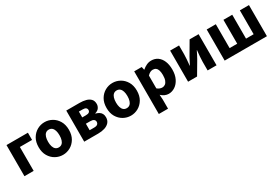

<svg xmlns="http://www.w3.org/2000/svg" viewBox="67 -1488 3860 2651"><g transform="rotate(-30 1997.5 -162.0)"><path d="M64.6 0V-496H406.1V-381H211.5V0Z M675.5 12Q612.8 12 557.7 -18.7Q502.6 -49.5 468.2 -107.5Q433.9 -165.6 433.9 -247.9Q433.9 -330.4 468.2 -388.5Q502.6 -446.7 557.7 -477.4Q612.8 -508.1 675.5 -508.1Q738.3 -508.1 793.3 -477.4Q848.3 -446.7 882.8 -388.5Q917.2 -330.4 917.2 -247.9Q917.2 -165.6 882.8 -107.5Q848.3 -49.5 793.3 -18.7Q738.3 12 675.5 12ZM675.5 -106.6Q705.9 -106.6 726.3 -123.9Q746.7 -141.2 756.6 -173.1Q766.5 -205 766.5 -247.9Q766.5 -290.8 756.6 -322.8Q746.7 -354.7 726.3 -372.1Q705.9 -389.5 675.5 -389.5Q645.1 -389.5 624.8 -372.1Q604.5 -354.7 594.5 -322.8Q584.5 -290.8 584.5 -247.9Q584.5 -205 594.5 -173.1Q604.5 -141.2 624.8 -123.9Q645.1 -106.6 675.5 -106.6Z M1017.6 0V-496H1228.4Q1284.5 -496 1329.5 -484Q1374.5 -472 1401.5 -443.5Q1428.4 -414.9 1428.4 -365.1Q1428.4 -333.6 1409.1 -304.4Q1389.7 -275.2 1345.3 -262.7V-258.7Q1376 -251.1 1399 -236.8Q1422 -222.6 1434.7 -199.3Q1447.3 -176.1 1447.3 -142.7Q1447.3 -92 1419.1 -60.5Q1391 -29 1344.3 -14.5Q1297.6 0 1240.6 0ZM1161.4 -303.8H1219.6Q1255.8 -303.8 1271.8 -316Q1287.8 -328.2 1287.8 -349.8Q1287.8 -371.3 1272.5 -384Q1257.3 -396.8 1220.4 -396.8H1161.4ZM1161.4 -99.7H1232.6Q1272 -99.7 1288.3 -114.7Q1304.6 -129.6 1304.6 -152.5Q1304.6 -174.8 1287.1 -189Q1269.6 -203.3 1230.8 -203.3H1161.4Z M1758.5 12Q1695.8 12 1640.7 -18.7Q1585.6 -49.5 1551.2 -107.5Q1516.9 -165.6 1516.9 -247.9Q1516.9 -330.4 1551.2 -388.5Q1585.6 -446.7 1640.7 -477.4Q1695.8 -508.1 1758.5 -508.1Q1821.3 -508.1 1876.3 -477.4Q1931.3 -446.7 1965.8 -388.5Q2000.2 -330.4 2000.2 -247.9Q2000.2 -165.6 1965.8 -107.5Q1931.3 -49.5 1876.3 -18.7Q1821.3 12 1758.5 12ZM1758.5 -106.6Q1788.9 -106.6 1809.3 -123.9Q1829.7 -141.2 1839.6 -173.1Q1849.5 -205 1849.5 -247.9Q1849.5 -290.8 1839.6 -322.8Q1829.7 -354.7 1809.3 -372.1Q1788.9 -389.5 1758.5 -389.5Q1728.1 -389.5 1707.8 -372.1Q1687.5 -354.7 1677.5 -322.8Q1667.5 -290.8 1667.5 -247.9Q1667.5 -205 1677.5 -173.1Q1687.5 -141.2 1707.8 -123.9Q1728.1 -106.6 1758.5 -106.6Z M2100.7 184.1V-496.1H2220.6L2231.2 -447.3H2234.9Q2264.3 -473.8 2301 -491Q2337.7 -508.1 2376.1 -508.1Q2436.2 -508.1 2479.5 -476.9Q2522.8 -445.7 2546.3 -389Q2569.8 -332.4 2569.8 -255.9Q2569.8 -170.8 2539.9 -110.8Q2510 -50.8 2462.4 -19.4Q2414.8 12 2361.1 12Q2329.6 12 2299.5 -1.5Q2269.4 -15.1 2242.7 -39.8L2247.7 38.7V184.1ZM2326.8 -108.3Q2352.5 -108.3 2373.5 -123.4Q2394.6 -138.4 2406.9 -170.7Q2419.1 -202.9 2419.1 -254.2Q2419.1 -298.8 2409.7 -328.4Q2400.3 -358 2381.3 -372.9Q2362.3 -387.8 2332.9 -387.8Q2310.8 -387.8 2290.4 -377.5Q2270 -367.1 2247.7 -343.4V-139.7Q2267.8 -122.6 2288.3 -115.5Q2308.7 -108.3 2326.8 -108.3Z M2673.6 0V-496H2815.8V-358.4Q2815.8 -320.5 2812 -274.9Q2808.2 -229.3 2803.2 -180.3H2806.6Q2818.9 -206 2835.3 -236.3Q2851.6 -266.7 2862.9 -288.7L2984.1 -496H3127.4V0H2985.1V-137.6Q2985.1 -175.1 2989 -220.4Q2992.9 -265.8 2998.4 -315.7H2994.4Q2982.5 -289.8 2966.7 -259.3Q2950.9 -228.8 2938.6 -206.9L2816.8 0Z M3256.7 0V-496.1H3402V-115.3H3523.4V-496.1H3663.8V-115.3H3785.2V-496.1H3930.5V0Z"/></g></svg>

Font: Source Sans Variable
Style: Regular
Weight: 200
Designer: Paul D. Hunt
Foundry: Adobe Systems Incorporated
Version: Version 3.006;hotconv 1.0.111;makeotfexe 2.5.65597